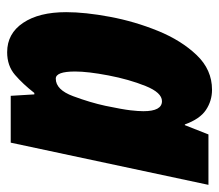

<svg xmlns="http://www.w3.org/2000/svg" viewBox="-58 -545 613 537"><g transform="rotate(90 248.5 -276.5)"><path d="M200 -126Q180 -126 180 -180Q180 -216 191 -273.5Q202 -331 220.5 -377Q239 -423 263 -423Q291 -423 291 -371Q291 -357 288.5 -335Q286 -313 276 -265Q267 -223 249 -174.5Q231 -126 200 -126ZM126 10Q164 10 189.5 -12Q215 -34 240 -66H244L248 0H379L497 -553H356L330 -487H328Q313 -529 287.5 -546Q262 -563 231 -563Q175 -563 134 -520Q93 -477 66.5 -412Q40 -347 27 -277.5Q14 -208 14 -155Q14 -79 44 -34.5Q74 10 126 10Z"/></g></svg>

Font: Noto Sans Display Condensed Black
Style: Italic
Weight: 900
Width: 3
Italic angle: -192°
Designer: Monotype Design Team
Foundry: Monotype Imaging Inc.
Version: Version 1.900